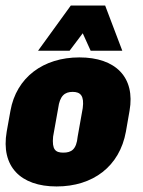

<svg xmlns="http://www.w3.org/2000/svg" viewBox="-39 -669 521 699"><path d="M167 9.8C299.3 9.8 396.5 -63 419.4 -189.9L432.6 -265.6C454.1 -387.2 382.3 -460 250 -460C118.7 -460 20.5 -387.2 -1 -265.6L-14.6 -189.9C-36.6 -63 35.6 9.8 167 9.8ZM191.4 -113.3C162.6 -113.3 149.9 -124.5 154.3 -171.4L172.9 -275.4C178.7 -319.8 196.3 -334.5 225.6 -334.5C254.4 -334.5 268.1 -319.8 262.2 -275.4L243.7 -171.4C239.3 -124.5 220.7 -113.3 191.4 -113.3ZM99.6 -484.4H214.4L262.2 -547.9L291 -484.4H406.2L343.8 -648.9H218.8Z"/></svg>

Font: Roboto Flex Super Cond Black
Style: Italic
Weight: 900
Width: 3
Italic angle: -10°
Designer: Berlow after Robertson
Foundry: Google
Version: Version 3.200;Glyphs 3.3 (3311)